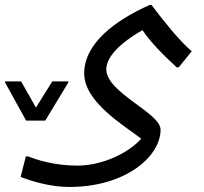

<svg xmlns="http://www.w3.org/2000/svg" viewBox="-102 -480 811 764"><path d="M501 -460H493C358 -400 233 -308 233 -188C233 -74 390 18 460 72C409 129 306 179 205 179C118 179 46 157 9 142H1L-20 224C21 240 97 264 173 264C399 264 537 142 537 36C537 -31 321 -111 321 -204C321 -277 437 -344 465 -360C497 -312 549 -260 601 -212H609L661 -276C612 -317 549 -397 501 -460ZM78 0 170 -152V-156H106L41 -52L-18 -156H-82V-152L2 0Z"/></svg>

Font: Kufam Arabic Latin Roman Normal
Style: Regular
Weight: 400
Designer: Wael Morcos & Artur Schmal
Version: Version 1.200;PS 001.200;hotconv 1.0.88;makeotf.lib2.5.64775